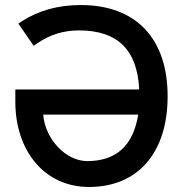

<svg xmlns="http://www.w3.org/2000/svg" viewBox="-20 -732 736 764"><path d="M530 -276C510 -152 442 -91 327 -91C241 -91 159 -180 152 -276ZM41 -376V-327C41 -132 157 12 334 12C528 12 647 -123 647 -349C647 -576 524 -712 301 -712C212 -712 133 -690 68 -648L53 -638L114 -550L129 -560C178 -594 233 -611 294 -611C444 -611 526 -538 534 -376Z"/></svg>

Font: Mint Spirit No2
Style: Bold
Weight: 700
Designer: HARENDAL Hirwen
Foundry: Arkandis Digital Foundry.
Version: Version 1.004;FFEdit